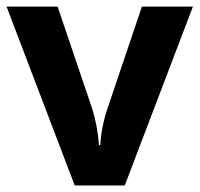

<svg xmlns="http://www.w3.org/2000/svg" viewBox="-20 -566 609 586"><path d="M208 0 0 -545.9H155.8L261.2 -234.9Q277.3 -184.1 282.2 -123H286.1Q289.1 -178.2 308.1 -234.9L413.1 -545.9H568.8L360.8 0Z"/></svg>

Font: NotoSans-Bold
Style: Bold
Weight: 700
Designer: Monotype Design team
Foundry: Monotype Imaging Inc.
Version: Version 1.04